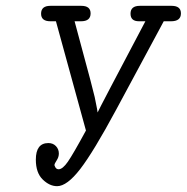

<svg xmlns="http://www.w3.org/2000/svg" viewBox="-20 -631 641 659"><path d="M103 -83Q103 -140 146 -140Q162 -140 172 -129.5Q182 -119 182 -104Q182 -92 174.5 -80.5Q167 -69 167 -65Q167 -62 168 -61Q172 -50 181 -50Q195 -50 213 -76Q231 -102 275 -183L172 -558H153Q121 -558 121 -584Q121 -611 153 -611H259Q291 -611 291 -585Q291 -558 258 -558H236L290 -357L305 -298L313 -258L315 -245Q321 -259 479 -558H457Q428 -558 428 -584Q428 -611 460 -611H569Q601 -611 601 -585Q601 -558 567 -558H542Q537 -548 527 -530L379 -255Q301 -110 255.5 -51Q210 8 176 8Q150 8 126.5 -15Q103 -38 103 -83Z"/></svg>

Font: CMU Typewriter Text
Style: LightOblique
Weight: 200
Italic angle: -9.46001°
Version: Version 0.7.0